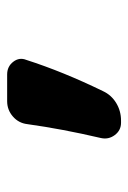

<svg xmlns="http://www.w3.org/2000/svg" viewBox="70 -905 360 540"><g transform="rotate(-90 250.0 -635.0)"><path d="M310.5 -794.9Q333 -794.9 346.2 -777.8Q359.4 -760.7 351.6 -741.2Q318.4 -637.7 263.7 -525.4Q252.9 -502 230.5 -488.3Q208 -474.6 180.7 -474.6H174.8Q153.3 -474.6 140.1 -492.2Q127 -509.8 131.8 -531.2Q157.2 -639.6 170.9 -738.3Q173.8 -762.7 192.4 -778.8Q210.9 -794.9 235.4 -794.9Z"/></g></svg>

Font: Rounded Mgen+ 1mn bold
Style: Bold
Weight: 700
Designer: [Source Han Sans]
Ryoko NISHIZUKA  (kana & ideographs); Paul D. Hunt (Latin, Greek & Cyrillic); Wenlong ZHANG  (bopomofo
Version: Version 1.059.20150602